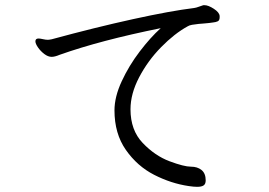

<svg xmlns="http://www.w3.org/2000/svg" viewBox="-20 -709 1040 743"><path d="M789 -620 768 -618Q764 -618 749 -616.5Q734 -615 723 -613Q712 -611 706 -607Q655 -579 603.5 -526.5Q552 -474 518.5 -410Q485 -346 485 -286Q485 -205 532.5 -155.5Q580 -106 636 -85Q692 -64 719 -64Q744 -64 760 -51Q776 -38 776 -11Q776 3 768 8.5Q760 14 743 14Q730 14 710 11Q642 1 576.5 -32.5Q511 -66 467 -129Q423 -192 423 -282Q423 -334 451 -394.5Q479 -455 520.5 -509.5Q562 -564 602 -600Q369 -553 211 -497Q192 -489 180 -489Q166 -489 151.5 -500Q137 -511 127 -525.5Q117 -540 117 -549Q117 -560 129 -560Q135 -560 146 -557.5Q157 -555 165 -555Q170 -555 180 -557Q349 -603 495 -635Q641 -667 731 -678Q739 -679 749.5 -683Q760 -687 767 -689H771Q786 -689 807.5 -675Q829 -661 830 -647V-642Q830 -630 822.5 -626.5Q815 -623 804 -622Q793 -621 789 -620Z"/></svg>

Font: Fusion Kai T
Style: Regular
Weight: 400
Designer: Fontworks Inc.
Version: Version 24.134;May 13, 2024